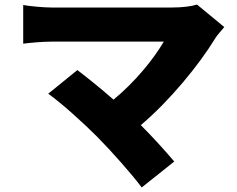

<svg xmlns="http://www.w3.org/2000/svg" viewBox="-20 -747 1040 844"><path d="M407 -146C473 -79 559 18 603 77L746 -37C707 -83 653 -143 599 -197C727 -305 856 -463 927 -580C936 -594 950 -609 966 -628L846 -727C821 -719 781 -714 736 -714C625 -714 275 -714 205 -714C171 -714 108 -720 82 -725V-555C104 -558 164 -564 205 -564C292 -564 613 -564 700 -564C655 -487 574 -387 479 -309C420 -361 362 -407 320 -439L192 -335C255 -290 349 -204 407 -146Z"/></svg>

Font: Noto Sans CJK HK Black
Style: Regular
Weight: 900
Designer: Ryoko NISHIZUKA 西塚涼子 (kana, bopomofo & ideographs); Paul D. Hunt (Latin, Greek & Cyrillic); Sandoll Communications 산돌커뮤니
Foundry: Adobe
Version: Version 2.004;hotconv 1.0.118;makeotfexe 2.5.65603